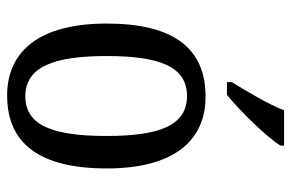

<svg xmlns="http://www.w3.org/2000/svg" viewBox="-159 -647 816 538"><g transform="rotate(90 249.0 -378.0)"><path d="M210 -619V-606H246C296 -647 367 -721 388 -756V-766H289C272 -721 238 -666 210 -619ZM248 10C382 10 452 -81 452 -269C452 -456 375 -546 251 -546C115 -546 46 -456 46 -269C46 -81 123 10 248 10ZM250 -41C168 -41 137 -119 137 -269C137 -418 167 -494 249 -494C331 -494 361 -418 361 -269C361 -119 332 -41 250 -41Z"/></g></svg>

Font: Noto Serif Khmer Condensed
Style: Regular
Weight: 400
Width: 3
Designer: Danh Hong and the Monotype Design Team
Foundry: Monotype Imaging Inc.
Version: Version 2.004